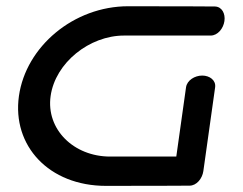

<svg xmlns="http://www.w3.org/2000/svg" viewBox="-20 -601 785 621"><path d="M41.2 -290.3C18.7 -129.9 137.8 0.2 323 0.2C484.5 0.2 593.1 -0.5 593.1 -0.5C615.8 -0.5 634.3 -23.4 637.7 -47.6L675.8 -318.6C679 -341.3 658.2 -356.6 634.1 -356.6C609.9 -356.6 584.9 -341.3 581.7 -318.6L550.2 -94.6C495.8 -94.6 405.8 -94.6 336.3 -94.6C218.3 -94.6 128.6 -182.7 143.7 -290.3C158.8 -398 269.3 -486 381.2 -486C498.8 -486 661.3 -486 661.3 -486C684.1 -486 702.5 -508.8 705.9 -533C709.3 -556.8 698 -579.3 675.2 -580C673.8 -580.1 565.2 -580.8 394.5 -580.8C218.6 -580.8 63.8 -450.6 41.2 -290.3Z"/></svg>

Font: Hi.
Style: Black
Weight: 400
Designer: Mew Too, Robert Jablonski
Foundry: Cannot Into Space Fonts
Version: Version 1.996